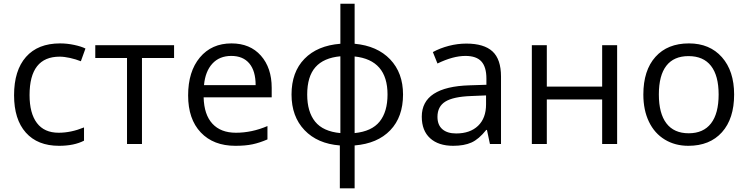

<svg xmlns="http://www.w3.org/2000/svg" viewBox="-20 -780 4053 1040"><path d="M299.8 9.8Q183.6 9.8 119.9 -61.8Q56.2 -133.3 56.2 -264.2Q56.2 -398.4 120.8 -471.7Q185.5 -544.9 305.2 -544.9Q343.8 -544.9 382.3 -536.6Q420.9 -528.3 442.9 -517.1L418 -448.2Q391.1 -459 359.4 -466.1Q327.6 -473.1 303.2 -473.1Q140.1 -473.1 140.1 -265.1Q140.1 -166.5 179.9 -113.8Q219.7 -61 297.9 -61Q364.7 -61 435.1 -89.8V-18.1Q381.3 9.8 299.8 9.8Z M922.9 -465.8H749V0H668V-465.8H496.1V-535.2H922.9Z M1254.9 9.8Q1136.2 9.8 1067.6 -62.5Q999 -134.8 999 -263.2Q999 -392.6 1062.7 -468.8Q1126.5 -544.9 1233.9 -544.9Q1334.5 -544.9 1393.1 -478.8Q1451.7 -412.6 1451.7 -304.2V-252.9H1083Q1085.4 -158.7 1130.6 -109.9Q1175.8 -61 1257.8 -61Q1344.2 -61 1428.7 -97.2V-24.9Q1385.7 -6.3 1347.4 1.7Q1309.1 9.8 1254.9 9.8ZM1232.9 -477.1Q1168.5 -477.1 1130.1 -435.1Q1091.8 -393.1 1085 -318.8H1364.7Q1364.7 -395.5 1330.6 -436.3Q1296.4 -477.1 1232.9 -477.1Z M2163.1 -268.1Q2163.1 -146.5 2094 -74.5Q2024.9 -2.4 1900.9 7.8V240.2H1820.8V7.8Q1699.7 -1.5 1629.4 -75.2Q1559.1 -148.9 1559.1 -268.1Q1559.1 -389.6 1629.2 -461.4Q1699.2 -533.2 1823.7 -543V-759.8H1900.9V-543Q2023.4 -531.7 2093.3 -458.5Q2163.1 -385.3 2163.1 -268.1ZM1644 -268.1Q1644 -174.3 1687 -121.1Q1730 -67.9 1823.7 -59.1V-475.1Q1733.4 -466.8 1688.7 -416.3Q1644 -365.7 1644 -268.1ZM2079.1 -268.1Q2079.1 -455.1 1900.9 -474.1V-59.1Q1993.7 -68.4 2036.4 -121.6Q2079.1 -174.8 2079.1 -268.1Z M2633.8 0 2617.7 -76.2H2613.8Q2573.7 -25.9 2533.9 -8.1Q2494.1 9.8 2434.6 9.8Q2355 9.8 2309.8 -31.2Q2264.6 -72.3 2264.6 -147.9Q2264.6 -310.1 2523.9 -317.9L2614.7 -320.8V-354Q2614.7 -417 2587.6 -447Q2560.5 -477.1 2501 -477.1Q2434.1 -477.1 2349.6 -436L2324.7 -498Q2364.3 -519.5 2411.4 -531.7Q2458.5 -543.9 2505.9 -543.9Q2601.6 -543.9 2647.7 -501.5Q2693.8 -459 2693.8 -365.2V0ZM2450.7 -57.1Q2526.4 -57.1 2569.6 -98.6Q2612.8 -140.1 2612.8 -214.8V-263.2L2531.7 -259.8Q2435.1 -256.3 2392.3 -229.7Q2349.6 -203.1 2349.6 -147Q2349.6 -103 2376.2 -80.1Q2402.8 -57.1 2450.7 -57.1Z M2941.9 -535.2V-311H3241.7V-535.2H3322.8V0H3241.7V-241.2H2941.9V0H2860.8V-535.2Z M3956.5 -268.1Q3956.5 -137.2 3890.6 -63.7Q3824.7 9.8 3708.5 9.8Q3636.7 9.8 3581.1 -23.9Q3525.4 -57.6 3495.1 -120.6Q3464.8 -183.6 3464.8 -268.1Q3464.8 -398.9 3530.3 -471.9Q3595.7 -544.9 3711.9 -544.9Q3824.2 -544.9 3890.4 -470.2Q3956.5 -395.5 3956.5 -268.1ZM3548.8 -268.1Q3548.8 -165.5 3589.8 -111.8Q3630.9 -58.1 3710.4 -58.1Q3790 -58.1 3831.3 -111.6Q3872.6 -165 3872.6 -268.1Q3872.6 -370.1 3831.3 -423.1Q3790 -476.1 3709.5 -476.1Q3629.9 -476.1 3589.4 -423.8Q3548.8 -371.6 3548.8 -268.1Z"/></svg>

Font: HunimalSansv1.5
Style: Regular
Weight: 400
Foundry: Ascender Corporation
Version: Version 1.10